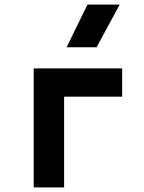

<svg xmlns="http://www.w3.org/2000/svg" viewBox="-20 -815 626 835"><path d="M126.5 0V-517.6H511.2V-394.5H258.8V0ZM269.5 -609.4 360.4 -794.9H500.5L399.9 -609.4Z"/></svg>

Font: Cascadia Code PL
Style: Bold
Weight: 700
Monospace: yes
Designer: Aaron Bell
Foundry: Saja Typeworks
Version: Version 2404.023; ttfautohint (v1.8.4)